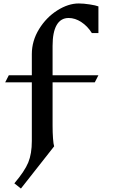

<svg xmlns="http://www.w3.org/2000/svg" viewBox="-20 -826 659 1110"><path d="M549 -391 528 -350H284V-99Q284 -59 286.5 -25.5Q289 8 293 20L101 264L63 234Q123 163 143.5 113Q164 63 164 -11V-350H10L31 -391H164V-513Q164 -590 206 -658Q248 -726 311.5 -766Q375 -806 435 -806Q463 -806 498.5 -800.5Q534 -795 549 -789V-635H511Q486 -675 450 -698.5Q414 -722 377 -722Q331 -722 307.5 -681Q284 -640 284 -561V-391Z"/></svg>

Font: Inknut
Style: Antiqua
Weight: 400
Designer: Claus Eggers Srensen
Foundry: Claus Eggers Srensen
Version: Version 1.000; ttfautohint (v1.2) -l 7 -r 28 -G 50 -x 13 -D 